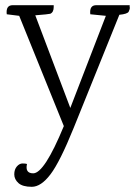

<svg xmlns="http://www.w3.org/2000/svg" viewBox="-20 -505 524 740"><path d="M351 -485H480Q479 -482 480 -478Q481 -474 479.5 -469Q478 -464 476 -460Q471 -451 440 -448L264 -12Q211 119 174.5 167Q138 215 102.5 215Q67 215 51 200.5Q35 186 35 167Q35 148 45 136.5Q55 125 67 125Q79 125 84 127Q76 163 108 163Q151 163 226 -19L54 -444L6 -450Q2 -485 29 -485H187V-478Q187 -458 174 -452Q167 -450 116 -446L251 -89L388 -444L328 -450Q324 -485 351 -485Z"/></svg>

Font: Karma Light
Style: Regular
Weight: 300
Designer: Joana Correia
Foundry: Indian Type Foundry
Version: Version 1.202;PS 1.0;hotconv 1.0.78;makeotf.lib2.5.61930; tt